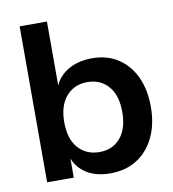

<svg xmlns="http://www.w3.org/2000/svg" viewBox="-82 -792 785 873"><g transform="rotate(-10 310.5 -355.0)"><path d="M358 10Q285 10 238.5 -24.5Q192 -59 181 -120L190 -121V0H67V-720H193V-395L184 -397Q197 -454 245.5 -487Q294 -520 366 -520Q434 -520 484.5 -487.5Q535 -455 563 -396Q591 -337 591 -257Q591 -176 562 -116Q533 -56 481 -23Q429 10 358 10ZM326 -94Q387 -94 423 -136.5Q459 -179 459 -256Q459 -333 422.5 -375Q386 -417 325 -417Q265 -417 228 -374.5Q191 -332 191 -255Q191 -178 228 -136Q265 -94 326 -94Z"/></g></svg>

Font: Instrument Sans SemiBold
Style: Regular
Weight: 600
Designer: Rodrigo Fuenzalida
Foundry: fragTYPE
Version: Version 1.000;gftools[0.9.28]